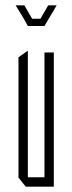

<svg xmlns="http://www.w3.org/2000/svg" viewBox="-20 -697 270 717"><path d="M146 0V-501H181V0H147ZM76 0 49 -34V-35H146V0ZM49 -35V-483L83 -507H84V-35ZM131 -627 160 -677H191V-676L162 -627ZM69 -627 39 -676V-677H71L100 -627ZM84 -600 69 -627H162L146 -600Z"/></svg>

Font: Foldit ExtraLight
Style: Regular
Weight: 250
Version: Version 1.003